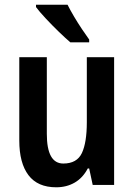

<svg xmlns="http://www.w3.org/2000/svg" viewBox="-20 -786 570 816"><path d="M465 -543V0H374L359 -70H353Q332 -30 297.5 -10Q263 10 219 10Q140 10 101 -41.5Q62 -93 62 -189V-543H179V-217Q179 -91 249 -91Q307 -91 328 -135.5Q349 -180 349 -267V-543ZM267 -766Q278 -744 294.5 -716Q311 -688 328.5 -662Q346 -636 359 -618V-606H279Q259 -623 230 -651Q201 -679 174 -708Q147 -737 133 -756V-766Z"/></svg>

Font: Noto Sans Myanmar UI Condensed SemiBold
Style: Regular
Weight: 600
Width: 3
Designer: Monotype Design Team
Foundry: Monotype Imaging Inc.
Version: Version 2.103; ttfautohint (v1.8.4.7-5d5b)